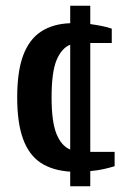

<svg xmlns="http://www.w3.org/2000/svg" viewBox="-20 -590 435 670"><path d="M225 60V9Q163 5 122 -22Q81 -49 60.5 -105Q40 -161 40 -250Q40 -341 61 -397Q82 -453 123.5 -480Q165 -507 225 -509V-570H295V-506Q317 -503 336.5 -499Q356 -495 370 -490V-440H295V-60H380V-10Q364 -5 342 0Q320 5 295 7V60ZM225 -68V-434Q195 -422 177.5 -380.5Q160 -339 160 -250Q160 -165 177 -123Q194 -81 225 -68Z"/></svg>

Font: Cuprum
Style: Regular
Weight: 400
Designer: Jovanny Lemonad
Foundry: Jovanny Lemonad
Version: Version 3.000